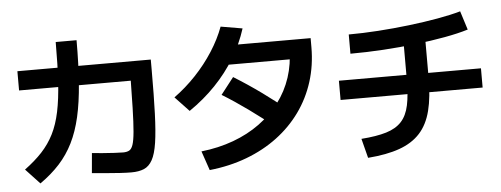

<svg xmlns="http://www.w3.org/2000/svg" viewBox="-55 -976 3110 1193"><g transform="rotate(-5 1500.0 -379.0)"><path d="M723 29Q694 29 653 26.5Q612 24 567 20Q522 16 478 12L489 -112Q517 -109 554.5 -106Q592 -103 627.5 -101Q663 -99 683 -99Q705 -99 720 -106.5Q735 -114 744 -140Q753 -166 758 -221Q763 -276 765.5 -370Q768 -464 770 -609L839 -539H72V-659H904V-595Q904 -433 900 -322Q896 -211 885.5 -141.5Q875 -72 854.5 -35Q834 2 802 15.5Q770 29 723 29ZM66 -46Q130 -93 175 -141.5Q220 -190 249.5 -248.5Q279 -307 295.5 -385.5Q312 -464 318.5 -570Q325 -676 325 -819H455Q455 -667 446 -549.5Q437 -432 416.5 -342.5Q396 -253 361.5 -183.5Q327 -114 276 -58Q225 -2 154 48Z M1168 -63Q1276 -75 1368.5 -109Q1461 -143 1534.5 -196.5Q1608 -250 1660.5 -319.5Q1713 -389 1740.5 -472.5Q1768 -556 1768 -649L1825 -585H1340V-705H1905V-649Q1905 -535 1873 -434Q1841 -333 1780.5 -249Q1720 -165 1634.5 -101Q1549 -37 1441.5 3.5Q1334 44 1209 57ZM1030 -412Q1102 -464 1165.5 -531Q1229 -598 1277.5 -673.5Q1326 -749 1354 -825L1489 -802Q1459 -707 1406.5 -620.5Q1354 -534 1281.5 -458.5Q1209 -383 1117 -320ZM1656 -163Q1565 -236 1482.5 -295.5Q1400 -355 1323 -402L1404 -506Q1493 -451 1576.5 -390.5Q1660 -330 1736 -267Z M2165 -54Q2260 -61 2321 -79.5Q2382 -98 2416.5 -135.5Q2451 -173 2464.5 -236.5Q2478 -300 2478 -397V-680H2614V-397Q2614 -276 2592.5 -191Q2571 -106 2522 -52.5Q2473 1 2393 29.5Q2313 58 2196 67ZM2057 -306V-426H2943V-306ZM2143 -707Q2229 -707 2326.5 -713.5Q2424 -720 2520.5 -731.5Q2617 -743 2701.5 -758Q2786 -773 2845 -790L2882 -673Q2820 -654 2735 -638.5Q2650 -623 2551.5 -611.5Q2453 -600 2348.5 -593.5Q2244 -587 2143 -587Z"/></g></svg>

Font: M PLUS 1 Code
Style: Bold
Weight: 700
Designer: Coji Morishita
Foundry: UNDERFOREST DESIGN
Version: Version 1.002